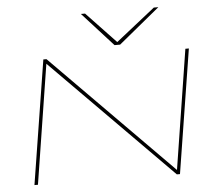

<svg xmlns="http://www.w3.org/2000/svg" viewBox="-61 -1018 1232 1096"><g transform="rotate(-5 554.5 -470.0)"><path d="M93 0 206 -710H224L911 -15L1019 -700H1039L926 10H908L221 -684L113 0ZM886 -950 650 -756H618L442 -950H466L635 -772L860 -950Z"/></g></svg>

Font: Georama Extra Expanded Thin
Style: Italic
Weight: 100
Width: 8
Italic angle: -9°
Designer: Jean-Baptiste Levee
Foundry: Production Type
Version: Version 1.000